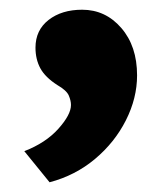

<svg xmlns="http://www.w3.org/2000/svg" viewBox="-20 -160 342 395"><path d="M82 215 30 151Q74 134 100 105Q126 76 126 56Q126 47 121.5 36.5Q117 26 98 15Q73 -1 63 -19.5Q53 -38 53 -62Q53 -98 80 -119Q107 -140 149 -140Q197 -140 229.5 -102.5Q262 -65 262 -5Q262 42 239 87.5Q216 133 175.5 167Q135 201 82 215Z"/></svg>

Font: Lexend Black
Style: Regular
Weight: 900
Designer: Bonnie Shaver-Troup, Thomas Jockin
Foundry: Lexend
Version: Version 1.007; ttfautohint (v1.8.3)